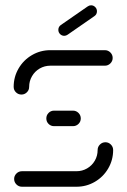

<svg xmlns="http://www.w3.org/2000/svg" viewBox="-20 -709 482 729"><path d="M380.4 -168.9Q392.2 -168.9 400.9 -160.2Q409.6 -151.5 409.6 -139.3Q409.6 -101.5 390.9 -69.4Q372.2 -37.4 340.2 -18.7Q308.1 0 270.4 0H63.3Q51.1 0 42.4 -8.7Q33.7 -17.4 33.7 -29.6Q33.7 -41.5 42.4 -50.2Q51.1 -58.9 63.3 -58.9H270.4Q292.2 -58.9 310.7 -69.6Q329.3 -80.4 340 -98.9Q350.7 -117.4 350.7 -139.3Q350.7 -151.5 359.4 -160.2Q368.1 -168.9 380.4 -168.9ZM286.7 -259.3Q286.7 -247 278 -238.5Q269.3 -230 257 -230H185.2Q173 -230 164.4 -238.5Q155.9 -247 155.9 -259.3Q155.9 -271.5 164.4 -280.2Q173 -288.9 185.2 -288.9H257Q269.3 -288.9 278 -280.2Q286.7 -271.5 286.7 -259.3ZM61.5 -350Q49.3 -350 40.6 -358.5Q31.9 -367 31.9 -379.3Q31.9 -417 50.6 -449.1Q69.3 -481.1 101.3 -499.8Q133.3 -518.5 171.1 -518.5H378.1Q390.4 -518.5 399.1 -509.8Q407.8 -501.1 407.8 -488.9Q407.8 -477 399.1 -468.3Q390.4 -459.6 378.1 -459.6H171.1Q149.3 -459.6 130.7 -448.9Q112.2 -438.1 101.5 -419.6Q90.7 -401.1 90.7 -379.3Q90.7 -367 82 -358.5Q73.3 -350 61.5 -350ZM224.1 -573Q214.8 -573 208.1 -579.6Q201.5 -586.3 201.5 -595.6Q201.5 -607.4 211.1 -614.1L312.6 -684.4Q318.9 -688.9 325.6 -688.9Q334.8 -688.9 341.5 -682.2Q348.1 -675.6 348.1 -666.3Q348.1 -654.4 338.5 -647.8L237 -577.4Q230.7 -573 224.1 -573Z"/></svg>

Font: 26F Galaxy Sans Medium
Style: Regular
Weight: 500
Designer: C₂₉H₂₅N₃O₅
Version: Version 1.100